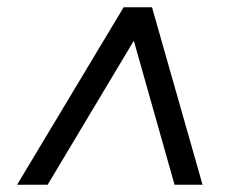

<svg xmlns="http://www.w3.org/2000/svg" viewBox="-20 -648 640 528"><path d="M27 -140 320 -628H398L537 -140H460L348 -536L111 -140Z"/></svg>

Font: Mulish SemiBold
Style: Italic
Weight: 600
Italic angle: -9°
Designer: Vernon Adams
Foundry: Vernon Adams
Version: Version 3.603; ttfautohint (v1.8.3)